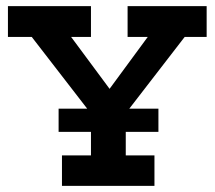

<svg xmlns="http://www.w3.org/2000/svg" viewBox="-20 -609 703 629"><path d="M6 -589H278V-488H213L339 -318L464 -488H398V-589H657V-488H585L392 -238V-100H486V0H183V-100H278V-237L84 -488H6ZM172 -253H499V-177H172Z"/></svg>

Font: Podkova
Style: Bold
Weight: 700
Designer: Ilya Yudin
Foundry: Cyreal (www.cyreal.org)
Version: Version 2.102; ttfautohint (v1.8.1.43-b0c9)